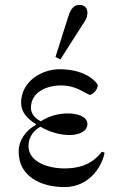

<svg xmlns="http://www.w3.org/2000/svg" viewBox="-20 -750 486 782"><path d="M206 -518 226 -508 314 -646C326 -664.9 336 -675 336 -699C336 -718 324 -730 304 -730C274 -730 264.5 -702.9 256 -676ZM56 -132C56 -30 149 12 242 12C351 12 398 -82 406 -128L395 -132C367 -97 327 -64 242 -64C179 -64 96 -89 96 -155C96 -195 121 -222 145 -234C178 -214 223 -200 263 -200C300 -200 336 -214 336 -245C336 -274 298 -288 257 -288C229 -288 189 -283 146 -256C114 -272 106 -295 106 -311C106 -375 170 -402 229 -402C270 -402 300 -388 326 -373C335 -368 343 -364 346 -364C357 -364 378 -384 378 -403C378 -409 338 -468 222 -468C152 -468 66 -420 66 -331C66 -294 90 -267 126 -245V-241C85 -219 56 -179 56 -132Z"/></svg>

Font: Old Standard
Style: Regular
Weight: 400
Designer: Alexey Kryukov <alexios@thessalonica.org.ru>
Version: Version 2.0